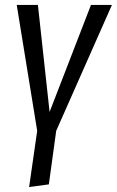

<svg xmlns="http://www.w3.org/2000/svg" viewBox="-20 -546 474 779"><path d="M434.1 -525.9 208 -15.1 178.2 202.1 98.1 212.9 130.9 -15.1 47.9 -525.9H133.8L181.2 -91.8L349.1 -525.9Z"/></svg>

Font: Fira Sans Compressed Book
Style: Italic
Weight: 350
Width: 3
Italic angle: -8°
Designer: Carrois Corporate & Edenspiekermann AG
Foundry: Carrois Corporate GbR & Edenspiekermann AG
Version: Version 4.203;PS 004.203;hotconv 1.0.88;makeotf.lib2.5.64775